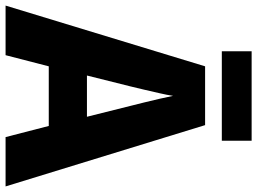

<svg xmlns="http://www.w3.org/2000/svg" viewBox="-137 -786 923 689"><g transform="rotate(90 324.5 -441.5)"><path d="M472 0 432 -155H218L178 0H0L218 -716H429L649 0ZM360 -448Q355 -468 348 -496Q341 -524 334.5 -552.5Q328 -581 324 -601Q321 -581 314.5 -552.5Q308 -524 301.5 -496Q295 -468 290 -448L251 -292H399ZM485 -883V-776H164V-883Z"/></g></svg>

Font: Noto Sans Arabic SemCond ExtBd
Style: Regular
Weight: 800
Width: 4
Designer: Monotype Design Team, Nadine Chahine, Nizar Qandah and Khaled Hosny
Foundry: Monotype Imaging Inc.
Version: Version 2.012; ttfautohint (v1.8.4.7-5d5b)